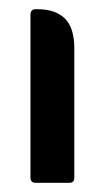

<svg xmlns="http://www.w3.org/2000/svg" viewBox="-20 -396 228 416"><path d="M57 0Q46 0 46 -11V-364Q46 -376 57 -376H62Q100 -376 120.5 -356Q141 -336 141 -291V-11Q141 0 131 0Z"/></svg>

Font: Zain
Style: Bold
Weight: 700
Designer: Zain,Boutros
Foundry: Mobile Telecommunications Company (Zain), 2024
Version: Version 1.50; ttfautohint (v1.8.4)